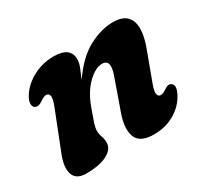

<svg xmlns="http://www.w3.org/2000/svg" viewBox="-108 -635 857 803"><g transform="rotate(-30 321.0 -233.5)"><path d="M53 -335.5Q43.5 -341 43 -355Q42.5 -369 53.5 -387.5Q78 -429 124.8 -454.2Q171.5 -479.5 226.5 -479.5Q306.5 -479.5 306.5 -419.5Q306.5 -402.5 298 -381.2Q289.5 -360 278.5 -335Q333.5 -415 394.8 -447.2Q456 -479.5 511.5 -479.5Q557.5 -479.5 578.2 -457.8Q599 -436 598.2 -398Q597.5 -360 579 -311.5L528.5 -175Q516.5 -143 519 -129Q521.5 -115 534.5 -115Q546 -115 563.5 -127.5Q582 -141 595 -132.5Q615 -119.5 594 -80Q572 -38 528 -12.2Q484 13.5 428.5 13.5Q360 13.5 344.5 -27.8Q329 -69 353 -135.5L403.5 -278.5Q430.5 -351.5 386 -351.5Q354 -351.5 316.2 -315Q278.5 -278.5 255.5 -214Q241 -175 234.2 -154Q227.5 -133 227.5 -119Q227.5 -103.5 233 -89.2Q238.5 -75 238.5 -57Q238.5 -25 201.8 -5.8Q165 13.5 100 13.5Q52 13.5 40.5 -21.8Q29 -57 53.5 -116L122 -290Q137 -327 134.2 -341.2Q131.5 -355.5 118 -355.5Q107 -355.5 87.5 -341.5Q66.5 -327.5 53 -335.5Z"/></g></svg>

Font: Fraunces 9pt Soft
Style: Bold Italic
Weight: 700
Italic angle: -16°
Version: Version 1.000;[b76b70a41]